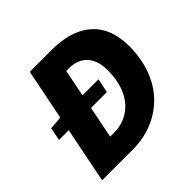

<svg xmlns="http://www.w3.org/2000/svg" viewBox="-163 -813 976 976"><g transform="rotate(-45 325.0 -325.0)"><path d="M44 0H264C458 0 624 -134 624 -386C624 -570 504 -650 332 -650H174L119 -376L48 -370L34 -300H104ZM230 -128 264 -300H378L394 -376H279L308 -522H328C394 -522 460 -486 460 -376C460 -200 358 -128 260 -128Z"/></g></svg>

Font: Source Sans Pro Black
Style: Italic
Weight: 900
Italic angle: -11°
Designer: Paul D. Hunt
Foundry: Adobe Systems Incorporated
Version: Version 3.006;hotconv 1.0.111;makeotfexe 2.5.65597